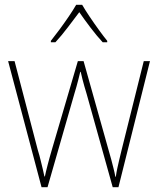

<svg xmlns="http://www.w3.org/2000/svg" viewBox="-20 -783 662 804"><path d="M343 -389Q338 -406 333.5 -421Q329 -436 325.5 -450.5Q322 -465 318 -482H316Q312 -465 308 -449.5Q304 -434 300 -419.5Q296 -405 291 -389L179 1H154L14 -527H41L138 -156Q146 -130 150.5 -110.5Q155 -91 159 -75.5Q163 -60 166 -44H168Q170 -54 173 -66.5Q176 -79 179.5 -92.5Q183 -106 187.5 -122.5Q192 -139 198 -159L306 -527H330L434 -157Q441 -134 446 -114.5Q451 -95 455.5 -77.5Q460 -60 463 -43H465Q468 -64 471.5 -79.5Q475 -95 479 -112.5Q483 -130 489 -154L582 -527H608L476 1H452ZM324 -763Q336 -742 355.5 -713Q375 -684 395 -656.5Q415 -629 429 -612V-606H410Q385 -633 358.5 -668Q332 -703 312 -732Q291 -704 264 -668.5Q237 -633 212 -606H193V-612Q209 -632 229 -659Q249 -686 268 -714Q287 -742 299 -763Z"/></svg>

Font: Noto Sans Khmer SemiCondensed Thin
Style: Regular
Weight: 250
Width: 4
Designer: Danh Hong and the Monotype Design Team
Foundry: Monotype Imaging Inc.
Version: Version 2.004